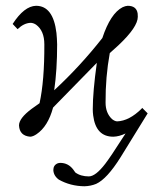

<svg xmlns="http://www.w3.org/2000/svg" viewBox="-20 -462 538 666"><path d="M301.8 -83Q301.8 -143.1 315.9 -244.1L164.1 -88.9Q146.5 -23.4 106.9 3.4Q94.7 11.7 85 12.2Q47.9 9.3 45.9 -26.9Q45.9 -51.8 89.8 -84.5Q100.6 -92.3 117.2 -104Q134.3 -182.1 133.8 -308.1Q133.8 -355.5 105 -376.5Q95.2 -382.8 85.9 -382.8Q62.5 -381.8 41 -360.8L23.9 -378.9Q64 -440.9 105 -441.9Q164.6 -441.9 175.8 -347.7Q177.7 -328.6 178.2 -308.1Q178.2 -218.8 168 -148.9Q258.3 -232.4 335 -330.1Q363.3 -415.5 405.3 -437Q415 -441.4 422.9 -441.9Q453.6 -441.9 457.5 -415Q458 -409.2 458 -403.8Q458 -368.2 391.1 -305.2Q377 -292 360.8 -277.8Q345.7 -195.3 346.2 -106Q346.2 -69.8 368.7 -48.8Q377.9 -41.5 386.2 -41Q428.2 -42.5 471.2 -85L473.1 -87.9L492.2 -68.8L397.9 84Q351.1 158.7 313.5 175.8Q294.4 183.6 272.9 184.1Q224.1 183.6 184.1 161.1Q166 147.9 165 127.9Q165 110.8 180.2 104.5Q185.1 103 189 103Q216.8 103 234.4 126.5Q237.8 130.9 241.2 136.2Q259.8 149.9 288.1 149.9Q311.5 149.9 345.2 106Q366.2 78.1 399.9 24.9L415.5 1Q393.1 11.7 373 12.2Q312.5 12.2 303.2 -61.5Q301.8 -72.3 301.8 -83Z"/></svg>

Font: Linux Biolinum O
Style: Regular
Weight: 400
Designer: Philipp H. Poll
Foundry: Philipp H. Poll
Version: Version 1.0.4